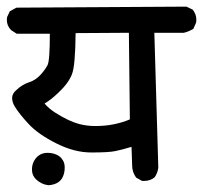

<svg xmlns="http://www.w3.org/2000/svg" viewBox="-29 -588 600 567"><path d="M14.6 -273.4Q6.8 -286.1 6.8 -298.8Q6.8 -311.5 19.5 -322.3Q37.1 -338.9 58.6 -345.7Q76.2 -351.6 89.8 -366.2Q103.5 -380.9 111.3 -395.5Q118.2 -408.2 118.2 -488.3H20.5L3.9 -499Q-8.8 -511.7 -8.8 -529.3Q-8.8 -536.1 -7.8 -538.1L0 -554.7L19.5 -565.4L521.5 -568.4L540 -559.6Q550.8 -545.9 550.8 -530.3Q550.8 -523.4 549.8 -520.5L542 -502.9Q527.3 -494.1 513.7 -491.2H426.8L438.5 -92.8Q436.5 -77.1 427.7 -64.5Q415 -53.7 396.5 -53.7Q394.5 -53.7 390.6 -53.7L373 -63.5Q361.3 -80.1 361.3 -98.6L359.4 -154.3Q330.1 -145.5 310.5 -141.6Q291 -137.7 240.7 -137.7Q190.4 -137.7 137.2 -164.6Q84 -191.4 56.2 -221.2Q28.3 -251 14.6 -273.4ZM65.4 -86.9Q65.4 -111.3 83 -127Q94.7 -136.7 111.3 -136.7Q130.9 -136.7 145.5 -127Q152.3 -122.1 157.2 -113.8Q162.1 -105.5 162.1 -92.8Q162.1 -75.2 154.3 -61.5Q142.6 -43 114.3 -41Q93.8 -43 77.1 -58.6Q65.4 -70.3 65.4 -86.9ZM252.9 -215.8Q307.6 -215.8 354.5 -235.4L351.6 -491.2L194.3 -490.2Q193.4 -393.6 183.6 -369.1Q173.8 -342.8 143.6 -314.5Q121.1 -293 102.5 -282.2Q117.2 -265.6 134.8 -254.9Q174.8 -229.5 205.1 -221.7Q227.5 -215.8 252.9 -215.8Z"/></svg>

Font: JasonHandwriting2
Style: SemiBold
Weight: 600
Version: Version 1.04.7